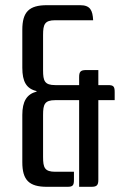

<svg xmlns="http://www.w3.org/2000/svg" viewBox="-20 -720 493 740"><path d="M422 -365C422 -386 418 -392 397 -392H359V-450H312C291 -450 285 -444 285 -423V-392H193C152 -392 146 -408 146 -449V-585C146 -626 152 -642 193 -642H339C337 -680 328 -700 289 -700H161C92 -700 66 -674 66 -605V-459C66 -405 82 -378 121 -369V-367C83 -357 66 -329 66 -277V-95C66 -26 92 0 161 0H240C261 0 265 -6 265 -27V-58H193C152 -58 146 -74 146 -115V-277C146 -318 152 -334 193 -334H285V0H332C353 0 359 -6 359 -27V-334H422Z"/></svg>

Font: Rationale One
Style: Regular
Weight: 400
Designer: Cyreal (www.cyreal.org)
Foundry: Cyreal (www.cyreal.org)
Version: Version 1.001